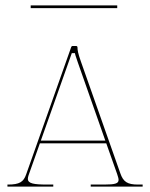

<svg xmlns="http://www.w3.org/2000/svg" viewBox="-20 -690 555 710"><path d="M413.5 -660V-670H93.5V-660ZM131 -170 245.5 -493.5H257C257 -491 259 -485 267.5 -460L369.5 -170ZM7.5 0H177V-7.5H156.5C105 -7.5 83 -11 83 -29C83 -32.5 84 -36.5 85.5 -41.5L127.5 -160H373L413 -47C416 -37.5 418.5 -30.5 418.5 -25C418.5 -11.5 406 -7.5 365.5 -7.5H315.5V0H507.5V-7.5H490.5C451 -7.5 436 -17.5 425 -49L279 -463C268.5 -492.5 266.5 -505 266.5 -515C266.5 -517 265 -520 261.5 -520H248C246.5 -520 244.5 -519 243.5 -516.5L76.5 -44.5C67 -17.5 52.5 -7.5 9.5 -7.5H7.5Z"/></svg>

Font: ZnikomitSC
Style: Regular
Weight: 100
Designer: gluk
Foundry: gluk
Version: Version 0.55